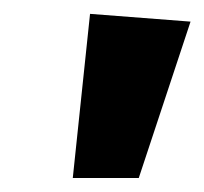

<svg xmlns="http://www.w3.org/2000/svg" viewBox="-20 -853 295 277"><path d="M109.9 -833 254.9 -821.8 180.2 -596.2H85Z"/></svg>

Font: Fira Sans Compressed
Style: Bold Italic
Weight: 700
Width: 3
Italic angle: -8°
Designer: Carrois Corporate & Edenspiekermann AG
Foundry: Carrois Corporate GbR & Edenspiekermann AG
Version: Version 4.203;PS 004.203;hotconv 1.0.88;makeotf.lib2.5.64775